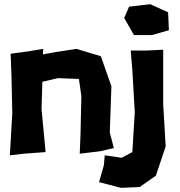

<svg xmlns="http://www.w3.org/2000/svg" viewBox="-20 -735 865 923"><path d="M31.2 -476.6 35.2 -367.2 39.1 -191.4 27.3 11.7 93.8 3.9 199.2 -3.9 179.7 -210.9 183.6 -341.8 257.8 -359.4 359.4 -355.5 371.1 -273.4 367.2 -93.8 363.3 3.9 460.9 -7.8 527.3 -23.4 507.8 -97.7 515.6 -320.3 464.8 -464.8 347.7 -500 246.1 -484.4 186.5 -473.6 187.5 -500 117.2 -488.3ZM608.4 -492.2 616.2 -398.4 627.9 -195.3 616.2 -3.9 565.4 23.4 483.4 11.7 479.5 58.6 456.1 140.6 561.5 168 651.4 164.1 729.5 109.4 776.4 -31.2 764.6 -234.4V-496.1L686.5 -492.2ZM702.1 -714.8 600.6 -703.1 577.1 -648.4 624 -566.4H710L792 -589.8L788.1 -675.8Z"/></svg>

Font: MaokenAssortedSans-TC
Style: Regular
Weight: 500
Version: Version 0.83